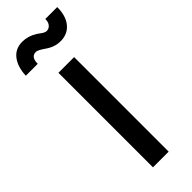

<svg xmlns="http://www.w3.org/2000/svg" viewBox="-275 -765 787 787"><g transform="rotate(-45 119.0 -371.5)"><path d="M77 0V-548H168V0ZM43 -634H-26Q-24 -684 -1 -713.5Q22 -743 62 -743Q95 -743 126 -724Q130 -721 136.5 -716.5Q143 -712 146.5 -709.5Q150 -707 155 -705Q160 -703 165 -703Q177 -703 186 -713Q195 -723 195 -742H264Q264 -691 240 -662Q216 -633 175 -633Q141 -633 110 -655Q83 -674 72 -674Q43 -674 43 -634Z"/></g></svg>

Font: SVN-Poppins
Style: Regular
Weight: 400
Designer: Ninad Kale (Devanagari), Jonny Pinhorn (Latin)
Foundry: Indian Type Foundry
Version: Version 3.002 2017